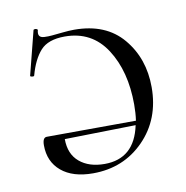

<svg xmlns="http://www.w3.org/2000/svg" viewBox="-57 -465 516 532"><g transform="rotate(-10 201.0 -199.0)"><path d="M181 -389Q270 -389 317.5 -332.5Q365 -276 365 -195Q365 -105 307.5 -46.5Q250 12 164 12Q107 12 75 -15Q43 -42 43 -88Q43 -110 55 -110L306 -111Q309 -132 309 -156Q309 -250 268.5 -312.5Q228 -375 152 -375Q105 -375 83.5 -351Q62 -327 50 -283Q49 -280 41 -282Q38 -283 39 -285L70 -407Q70 -409 73.5 -409.5Q77 -410 79.5 -408.5Q82 -407 82 -406Q79 -395 82.5 -389.5Q86 -384 96.5 -383.5Q107 -383 118 -384Q129 -385 148 -387Q167 -389 181 -389ZM200 -8Q284 -8 303 -99L103 -95Q103 -53 129.5 -30.5Q156 -8 200 -8Z"/></g></svg>

Font: t
Style: Regular
Weight: 300
Designer: Christian Thalmann (Catharsis Fonts)
Version: Version 1.000;PS 002.000;hotconv 1.0.88;makeotf.lib2.5.64775